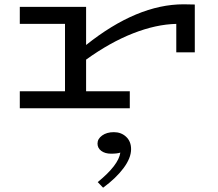

<svg xmlns="http://www.w3.org/2000/svg" viewBox="-20 -503 1015 892"><path d="M885 -482V-260H799V-392Q705 -390 598 -348Q491 -306 380 -226V-79H583V0H72V-79H282V-392H72V-471H380V-294Q617 -483 833 -483ZM459 369 434 343Q531 264 539 206Q524 211 496 211Q468 211 450.5 198Q433 185 433 164Q433 142 454.5 126.5Q476 111 509 111Q543 111 566 132.5Q589 154 589 190Q589 231 554 278Q519 325 459 369Z"/></svg>

Font: BioRhyme Expanded
Style: Regular
Weight: 400
Width: 7
Designer: Aoife Mooney
Foundry: Aoife Mooney Type
Version: Version 1.001